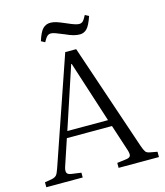

<svg xmlns="http://www.w3.org/2000/svg" viewBox="-128 -988 930 1085"><g transform="rotate(-15 336.5 -446.0)"><path d="M7 0V-29L49 -36Q67 -40 75.5 -49Q84 -58 94 -88L308 -710H372L582 -88Q591 -62 598.5 -51.5Q606 -41 628 -38L666 -31V0H430V-29L485 -36Q505 -39 509 -49.5Q513 -60 505 -85L455 -238H191L141 -88Q133 -66 136.5 -52.5Q140 -39 163 -36L220 -28V0ZM204 -276H442L326 -636H323ZM415 -785Q398 -785 378.5 -790Q359 -795 331 -808Q298 -822 282 -827.5Q266 -833 257 -833Q244 -833 235 -825Q226 -817 213 -793L191 -805Q207 -856 225 -874Q243 -892 269 -892Q285 -892 303 -886.5Q321 -881 353 -867Q387 -852 402 -847.5Q417 -843 426 -843Q438 -843 446.5 -850Q455 -857 469 -884L491 -872Q473 -819 455.5 -802Q438 -785 415 -785Z"/></g></svg>

Font: Literata 36pt Light
Style: Regular
Weight: 300
Designer: Latin by Veronika Burian and Jose Scaglione. Greek by Irene Vlachou. Cyrillic by Vera Evstafieva.
Foundry: TypeTogether
Version: Version 3.002